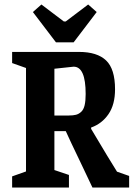

<svg xmlns="http://www.w3.org/2000/svg" viewBox="-20 -838 602 858"><path d="M230 -648.9 127 -784.2 165 -817.9 265.1 -742.2H273.9L374 -817.9L412.1 -784.2L309.1 -648.9ZM34.2 0V-49.8L96.2 -71.8V-534.2L34.2 -556.2V-606H333Q414.1 -606 454.1 -567.9Q494.1 -529.8 494.1 -439Q494.1 -370.6 464.8 -327.9Q435.5 -285.2 387.2 -268.1V-262.2Q470.7 -121.6 502.9 -70.8L557.1 -51.8V0H393.1Q384.3 -20 339.1 -113.8Q293.9 -207.5 273.9 -252H223.1V-78.1L288.1 -56.2V0ZM223.1 -321.8H287.1Q307.1 -321.8 319.8 -325.2Q332.5 -328.6 343 -338.4Q353.5 -348.1 358.2 -367.7Q362.8 -387.2 362.8 -418Q362.8 -540 309.1 -540L223.1 -530.8Z"/></svg>

Font: Grenze SemiBold
Style: Regular
Weight: 600
Designer: Renata Polastri
Foundry: Omnibus-Type
Version: Version 1.002;PS 001.002;hotconv 1.0.88;makeotf.lib2.5.64775